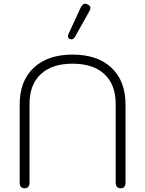

<svg xmlns="http://www.w3.org/2000/svg" viewBox="-20 -1004 782 1034"><path d="M86 -22V-441Q86 -568 161.5 -639Q237 -710 371 -710Q505 -710 580.5 -639Q656 -568 656 -441V-22Q656 10 630 10Q603 10 603 -22V-444Q603 -548 542.5 -604.5Q482 -661 371 -661Q260 -661 199.5 -604.5Q139 -548 139 -444V-22Q139 10 112 10Q86 10 86 -22ZM346 -809Q346 -815 349 -821L413 -960Q424 -984 438 -984Q445 -984 452 -980Q467 -973 467 -961Q467 -954 461 -943L384 -806Q376 -792 364 -792L356 -794Q346 -798 346 -809Z"/></svg>

Font: Kodchasan ExtraLight
Style: Regular
Weight: 275
Version: Version 1.000; ttfautohint (v1.6)